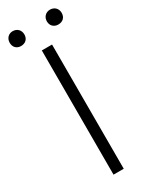

<svg xmlns="http://www.w3.org/2000/svg" viewBox="-245 -932 763 976"><g transform="rotate(-30 136.5 -444.0)"><path d="M106 0H166V-729H106ZM26 -801C52 -801 70 -817 70 -844C70 -870 52 -888 26 -888C2 -888 -16 -870 -16 -844C-16 -817 2 -801 26 -801ZM245 -801C271 -801 289 -817 289 -844C289 -870 271 -888 245 -888C221 -888 202 -870 202 -844C202 -817 221 -801 245 -801Z"/></g></svg>

Font: Noto Sans TC Light
Style: Regular
Weight: 300
Designer: Ryoko NISHIZUKA 西塚涼子 (kana, bopomofo & ideographs); Paul D. Hunt (Latin, Greek & Cyrillic); Sandoll Communications 산돌커뮤니
Foundry: Adobe
Version: Version 2.004;hotconv 1.0.118;makeotfexe 2.5.65603